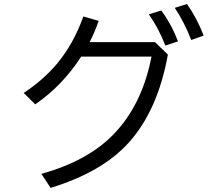

<svg xmlns="http://www.w3.org/2000/svg" viewBox="-20 -893 1040 956"><path d="M752 -683.1 815.9 -621.1Q765.6 -341.8 618.7 -180.2Q486.3 -35.2 231.9 42.5L186 -27.3Q414.6 -90.8 543 -221.7Q687.5 -369.1 734.4 -611.3H384.3Q289.6 -464.8 155.3 -373.5L98.1 -430.2Q197.3 -496.1 264.2 -576.2Q346.7 -675.3 395 -811L471.2 -789.1Q453.1 -735.8 426.3 -683.1ZM803.2 -666Q771 -750.5 721.2 -821.8L783.2 -840.8Q835 -770 866.2 -687ZM932.1 -693.8Q897.5 -783.7 850.1 -854L911.1 -873Q961.9 -800.3 994.1 -715.8Z"/></svg>

Font: BIZ UDGothic
Style: Regular
Weight: 400
Monospace: yes
Designer: TypeBank Co., Ltd.
Foundry: Morisawa Inc.
Version: Version 1.05